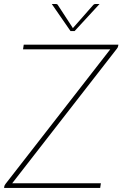

<svg xmlns="http://www.w3.org/2000/svg" viewBox="-23 -922 601 942"><path d="M556 -693.5Q555 -688.5 550 -682.5L37 -23H472L468.5 0H-3L-1.5 -9.5Q-0.5 -12.5 0.8 -14.5Q2 -16.5 4 -19.5L518 -680H90L93.5 -703H558ZM465.5 -902.5 343 -769.5H323L231 -902.5H249.5Q252 -902.5 255.5 -901.8Q259 -901 261 -897L332.5 -787.5Q334 -785.5 334.5 -783.5L337.5 -787.5L434 -897Q437.5 -901 441 -901.8Q444.5 -902.5 447 -902.5Z"/></svg>

Font: Lato ExtraLight
Style: Italic
Weight: 275
Italic angle: -7°
Designer: Lukasz Dziedzic with Adam Twardoch and Botio Nikoltchev
Foundry: tyPoland Lukasz Dziedzic
Version: Version 2.015; 2015-08-06; http://www.latofonts.com/